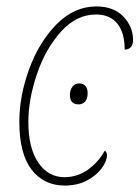

<svg xmlns="http://www.w3.org/2000/svg" viewBox="-20 -566 433 596"><path d="M40 -188Q40 -268 70.5 -351.5Q101 -435 155.5 -490.5Q210 -546 279 -546Q333 -546 363 -514.5Q393 -483 393 -442Q393 -427 386 -419.5Q379 -412 367 -412Q367 -465 344 -493Q321 -521 278 -521Q217 -521 169 -467.5Q121 -414 94.5 -335.5Q68 -257 68 -188Q68 -106 99 -61Q130 -16 180 -16Q220 -16 252.5 -39Q285 -62 305 -98Q308 -97 310 -93Q312 -89 312 -84Q312 -66 295.5 -43.5Q279 -21 249.5 -5.5Q220 10 181 10Q116 10 78 -39.5Q40 -89 40 -188ZM197 -271Q197 -287 205 -297Q213 -307 226 -307Q238 -307 245 -299.5Q252 -292 252 -277Q252 -259 244 -250.5Q236 -242 224 -242Q197 -242 197 -271Z"/></svg>

Font: Noto Serif NarrowThin
Style: Italic
Weight: 250
Width: 4
Italic angle: -12°
Designer: Monotype Design Team
Foundry: Monotype Imaging Inc.
Version: Version 1.001